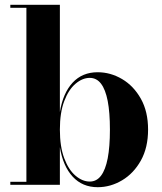

<svg xmlns="http://www.w3.org/2000/svg" viewBox="-20 -770 674 800"><path d="M387 10Q323.5 10 283 -33.8Q242.5 -77.5 229.5 -156.5V0H23V-12.5H90V-737.5H23V-750H229.5V-303.5Q242.5 -382.5 282.8 -425.8Q323 -469 387 -469Q440.5 -469 488.8 -440.5Q537 -412 567 -358.5Q597 -305 597 -230Q597 -155 567 -101.2Q537 -47.5 488.8 -18.8Q440.5 10 387 10ZM354 -13.5Q382.5 -13.5 401 -38Q419.5 -62.5 428.8 -110.5Q438 -158.5 438 -230Q438 -301.5 428.8 -349.2Q419.5 -397 401 -421.2Q382.5 -445.5 354 -445.5Q323.5 -445.5 294.8 -421.2Q266 -397 247.8 -349.2Q229.5 -301.5 229.5 -230Q229.5 -158.5 247.8 -110.2Q266 -62 294.8 -37.8Q323.5 -13.5 354 -13.5Z"/></svg>

Font: Bodoni Moda 18pt
Style: Bold
Weight: 700
Designer: Owen Earl
Foundry: indestructible type
Version: Version 2.004